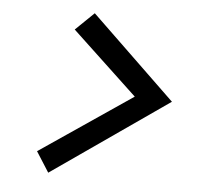

<svg xmlns="http://www.w3.org/2000/svg" viewBox="-43 -658 687 620"><g transform="rotate(5 300.0 -348.0)"><path d="M240 -611 513 -348 135 -85 93 -151 392 -354 180 -553Z"/></g></svg>

Font: Red Hat Display SemiBold
Style: Italic
Weight: 600
Italic angle: -12°
Designer: Pentagram, MCKL
Foundry: Pentagram, MCKL
Version: Version 1.023